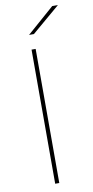

<svg xmlns="http://www.w3.org/2000/svg" viewBox="-93 -863 437 901"><g transform="rotate(-10 125.5 -412.0)"><path d="M113.5 0H94V-639H113.5ZM225 -823.5H251V-822.5L117.5 -709H95V-709.5Z"/></g></svg>

Font: Anek Gurmukhi Medium Thin
Style: Regular
Weight: 250
Version: Version 1.003